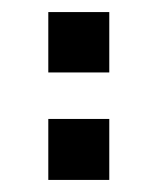

<svg xmlns="http://www.w3.org/2000/svg" viewBox="-20 -379 262 318"><path d="M60 -81V-182H161V-81ZM60 -259V-359H161V-259Z"/></svg>

Font: Pixelify Sans
Style: Regular
Weight: 400
Designer: Stefie Justprince
Foundry: Typecalism Foundryline
Version: Version 1.000;February 13, 2025;FontCreator 15.0.0.3015 64-b